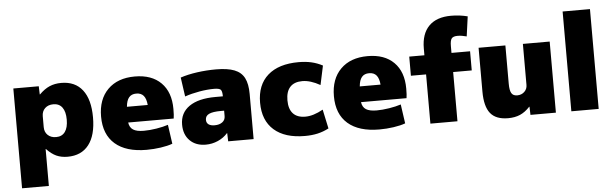

<svg xmlns="http://www.w3.org/2000/svg" viewBox="-56 -979 4461 1399"><g transform="rotate(-5 2174.5 -280.0)"><path d="M614 -260Q614 -129 560 -59.5Q506 10 405 10Q359 10 323.5 -6Q288 -22 252 -60H250V210H54V-520H240L242 -460H244Q281 -497 319 -513.5Q357 -530 405 -530Q506 -530 560 -460.5Q614 -391 614 -260ZM334 -140Q377 -140 399.5 -171Q422 -202 422 -260Q422 -318 399.5 -349Q377 -380 334 -380Q296 -380 273 -358Q250 -336 250 -300V-220Q250 -184 273 -162Q296 -140 334 -140Z M673 -260Q673 -386 745 -458Q817 -530 943 -530Q1066 -530 1134.5 -461.5Q1203 -393 1203 -270Q1203 -222 1199 -200H866Q871 -163 897 -146.5Q923 -130 975 -130Q1017 -130 1067 -138Q1117 -146 1153 -158L1173 -18Q1138 -5 1086.5 2.5Q1035 10 983 10Q833 10 753 -59.5Q673 -129 673 -260ZM1019 -315Q1015 -361 996.5 -383Q978 -405 943 -405Q908 -405 889.5 -383Q871 -361 867 -315Z M1256 -150Q1256 -236 1323.5 -283Q1391 -330 1516 -330H1570Q1570 -368 1559 -379Q1548 -390 1510 -390Q1461 -390 1403 -380Q1345 -370 1296 -353L1276 -493Q1330 -511 1398.5 -520.5Q1467 -530 1537 -530Q1621 -530 1671 -510.5Q1721 -491 1743.5 -447.5Q1766 -404 1766 -330V0H1580L1578 -60H1576Q1547 -27 1504.5 -8.5Q1462 10 1416 10Q1343 10 1299.5 -33.5Q1256 -77 1256 -150ZM1492 -125Q1527 -125 1548.5 -141Q1570 -157 1570 -185V-225H1546Q1487 -225 1459.5 -212Q1432 -199 1432 -170Q1432 -148 1447.5 -136.5Q1463 -125 1492 -125Z M1836 -260Q1836 -390 1915.5 -460Q1995 -530 2141 -530Q2192 -530 2234 -520.5Q2276 -511 2316 -490L2286 -350Q2215 -390 2156 -390Q2097 -390 2066.5 -357Q2036 -324 2036 -260Q2036 -196 2066.5 -163Q2097 -130 2156 -130Q2215 -130 2286 -170L2316 -30Q2276 -9 2234 0.5Q2192 10 2141 10Q1995 10 1915.5 -60Q1836 -130 1836 -260Z M2376 -260Q2376 -386 2448 -458Q2520 -530 2646 -530Q2769 -530 2837.5 -461.5Q2906 -393 2906 -270Q2906 -222 2902 -200H2569Q2574 -163 2600 -146.5Q2626 -130 2678 -130Q2720 -130 2770 -138Q2820 -146 2856 -158L2876 -18Q2841 -5 2789.5 2.5Q2738 10 2686 10Q2536 10 2456 -59.5Q2376 -129 2376 -260ZM2722 -315Q2718 -361 2699.5 -383Q2681 -405 2646 -405Q2611 -405 2592.5 -383Q2574 -361 2570 -315Z M3059 -360H2948V-500H3059V-550Q3059 -657 3115 -713.5Q3171 -770 3277 -770Q3340 -770 3398 -755L3378 -610Q3342 -620 3312 -620Q3280 -620 3268.5 -605.5Q3257 -591 3257 -550V-500H3393V-360H3257V0H3059Z M3457 -200V-520H3653V-240Q3653 -191 3665.5 -170.5Q3678 -150 3707 -150Q3739 -150 3760 -170Q3781 -190 3781 -220V-520H3977V0H3791L3789 -60H3787Q3753 -23 3715 -6.5Q3677 10 3627 10Q3538 10 3497.5 -40.5Q3457 -91 3457 -200Z M4090 -730H4290V0H4090Z"/></g></svg>

Font: Enso Black
Style: Regular
Weight: 900
Designer: Coji Morishita
Foundry: UNDERFOREST DESIGN
Version: Version 1.000